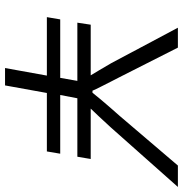

<svg xmlns="http://www.w3.org/2000/svg" viewBox="-2 -724 726 762"><g transform="rotate(90 361.0 -343.0)"><path d="M250 0 280 -166H48L57 -219H289L301 -287H70L78 -340H279Q271 -353 258 -375Q245 -397 231 -421L90 -686H169L286 -455Q295 -438 305 -418Q315 -398 324.5 -379.5Q334 -361 340 -347H348Q359 -361 374.5 -379.5Q390 -398 407.5 -418Q425 -438 440 -455L637 -686H722L485 -419Q461 -393 442 -372.5Q423 -352 411 -340H611L602 -287H370L357 -219H590L581 -166H349L319 0Z"/></g></svg>

Font: Archivo Expanded ExtraLight
Style: Italic
Weight: 250
Width: 7
Italic angle: -10°
Designer: Hector Gatti
Foundry: Omnibus-Type
Version: Version 2.001